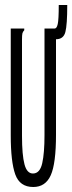

<svg xmlns="http://www.w3.org/2000/svg" viewBox="-20 -737 290 768"><path d="M113 11Q59 11 41 -39.5Q23 -90 23 -195V-623H77V-616Q71 -610 69.5 -603Q68 -596 68 -579V-194Q68 -117 78 -79.5Q88 -42 113 -43Q140 -44 149 -84.5Q158 -125 158 -197V-623H204V-198Q204 -83 183 -36Q162 11 113 11ZM204 -580 199 -623Q207 -623 211 -641Q215 -659 215 -717H249Q249 -638 241.5 -609Q234 -580 204 -580Z"/></svg>

Font: Inconsolata UltraCondensed
Style: Regular
Weight: 400
Width: 1
Monospace: yes
Designer: Raph Levien, Cyreal, Brenton Simpson
Foundry: Raph Levien, Cyreal, Google
Version: Version 3.000; ttfautohint (v1.8.2.53-6de2)